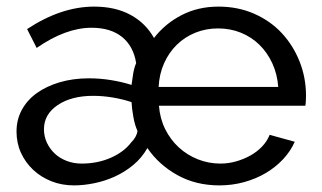

<svg xmlns="http://www.w3.org/2000/svg" viewBox="-20 -551 973 581"><path d="M204 10Q167 10 135.5 -2.5Q104 -15 80.5 -37Q57 -59 43.5 -88.5Q30 -118 30 -153Q30 -189 46 -218.5Q62 -248 91 -269Q120 -290 160.5 -302Q201 -314 249 -314Q283 -314 316.5 -308.5Q350 -303 378 -294Q380 -310 383 -328Q386 -346 392 -360Q384 -411 349.5 -439Q315 -467 257 -467Q179 -467 91 -406L62 -463Q165 -531 265 -531Q329 -531 375 -506Q421 -481 446 -436Q479 -479 529 -505Q579 -531 641 -531Q700 -531 749 -509.5Q798 -488 832.5 -451Q867 -414 886.5 -365Q906 -316 906 -261Q906 -255 905.5 -245.5Q905 -236 904 -231H461Q464 -192 480 -160Q496 -128 521 -105Q546 -82 578.5 -69Q611 -56 647 -56Q671 -56 694 -62.5Q717 -69 737 -80Q757 -91 772.5 -107Q788 -123 796 -143L872 -122Q859 -93 836.5 -69Q814 -45 784.5 -27.5Q755 -10 719 0Q683 10 644 10Q573 10 517 -21Q461 -52 426 -103Q409 -73 383 -51.5Q357 -30 327 -16.5Q297 -3 265 3.5Q233 10 204 10ZM227 -56Q275 -56 315 -73.5Q355 -91 377 -120Q394 -137 396 -155Q388 -172 383.5 -197.5Q379 -223 378 -242Q351 -251 321 -256Q291 -261 262 -261Q196 -261 154.5 -233Q113 -205 113 -160Q113 -138 122 -119Q131 -100 146 -86Q161 -72 182 -64Q203 -56 227 -56ZM822 -288Q819 -327 804 -359.5Q789 -392 765 -415.5Q741 -439 709 -452Q677 -465 640 -465Q603 -465 571 -452Q539 -439 515 -415.5Q491 -392 476.5 -359.5Q462 -327 460 -288Z"/></svg>

Font: IngvarSans
Style: Regular
Weight: 500
Version: Version 3.000